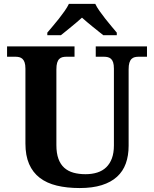

<svg xmlns="http://www.w3.org/2000/svg" viewBox="-20 -951 787 981"><path d="M731 -661.1H688Q677.7 -661.1 668.5 -658.9Q659.2 -656.7 652.1 -649.9Q645 -643.1 641.1 -630.4Q637.2 -617.7 637.2 -596.2V-206.1Q637.2 -155.8 622.8 -115.7Q608.4 -75.7 577.9 -47.9Q547.4 -20 500 -5.1Q452.6 9.8 387.2 9.8Q321.8 9.8 270.3 -2.7Q218.8 -15.1 183.1 -42.5Q147.5 -69.8 128.7 -113Q109.9 -156.2 109.9 -217.8V-600.1Q109.9 -620.1 105.7 -632.1Q101.6 -644 94.5 -650.4Q87.4 -656.7 78.4 -658.9Q69.3 -661.1 59.1 -661.1H16.1V-713.9H360.8V-661.1H318.8Q308.6 -661.1 299.3 -658.9Q290 -656.7 283 -649.9Q275.9 -643.1 272 -630.4Q268.1 -617.7 268.1 -596.2V-210Q268.1 -168 278.6 -139.4Q289.1 -110.8 308.6 -93.5Q328.1 -76.2 355.5 -68.6Q382.8 -61 417 -61Q450.2 -61 477.1 -69.6Q503.9 -78.1 522.7 -96.2Q541.5 -114.3 551.8 -142.1Q562 -169.9 562 -208V-600.1Q562 -620.1 558.1 -632.1Q554.2 -644 547.1 -650.4Q540 -656.7 530.8 -658.9Q521.5 -661.1 511.2 -661.1H469.2V-713.9H731ZM221.7 -784.2Q233.4 -798.3 249.3 -816.9Q265.1 -835.4 280.8 -855.2Q296.4 -875 310.3 -894.8Q324.2 -914.6 332 -931.2H466.8Q474.6 -914.6 488.5 -894.8Q502.4 -875 518.1 -855.2Q533.7 -835.4 549.3 -816.9Q564.9 -798.3 576.7 -784.2V-771H507.8Q497.6 -779.3 483.4 -790.5Q469.2 -801.8 454.1 -814Q439 -826.2 424.6 -838.4Q410.2 -850.6 398.9 -860.8Q387.7 -850.6 373.3 -838.4Q358.9 -826.2 344 -814Q329.1 -801.8 315.2 -790.5Q301.3 -779.3 291 -771H221.7Z"/></svg>

Font: Droids
Style: b
Weight: 700
Foundry: Ascender Corporation
Version: Version 1.00 build 113